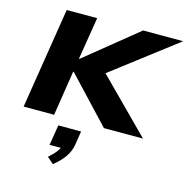

<svg xmlns="http://www.w3.org/2000/svg" viewBox="-141 -839 1261 1296"><g transform="rotate(15 489.5 -190.5)"><path d="M53 0 165 -705H378L330 -409H334L699 -705H979L491 -332L493 -396L887 0H614L319 -314H315L266 0ZM344 324 299 285Q336 252 354.5 226Q373 200 377 176L404 204H289L312 62H471L456 159Q448 205 420.5 245Q393 285 344 324Z"/></g></svg>

Font: Nunito Sans 10pt Expanded Black
Style: Italic
Weight: 900
Width: 7
Italic angle: -9°
Designer: Vernon Adams
Foundry: Vernon Adams
Version: Version 3.101;gftools[0.9.27]